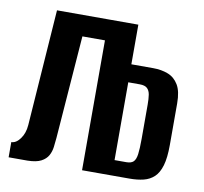

<svg xmlns="http://www.w3.org/2000/svg" viewBox="-70 -666 786 741"><g transform="rotate(10 323.5 -295.5)"><path d="M9.8 0V-59.6Q28.4 -59.6 44.5 -81.5Q60.6 -103.5 62.9 -135.6L95.2 -591H414V0H297.6V-509H209.2L178.6 -105.5Q177 -88 174.8 -69.7Q172.6 -51.5 164.1 -35.9Q155.5 -20.3 136.9 -10.5Q118.2 -0.6 83.9 0ZM414.3 -60.3H460.6Q479.1 -60.3 488.2 -68.9Q497.2 -77.6 500.1 -98.9Q503 -120.3 503 -158.7V-292.9Q503 -316.1 500.5 -332Q497.9 -347.9 488.8 -356.5Q479.7 -365.2 459.3 -365.2H414.3ZM297.6 0V-590.4H411.6V-435.7H499.5Q532.1 -435.7 558 -425.6Q583.8 -415.6 599 -390.3Q614.3 -365.1 614.3 -317.6V-154.6Q614.3 -104.6 605.3 -74Q596.2 -43.5 579.3 -27.7Q562.4 -11.9 538.2 -5.9Q514 0 483.1 0Z"/></g></svg>

Font: Alumni Sans SC Thin
Style: Regular
Weight: 100
Designer: Robert E. Leuschke
Foundry: Robert E. Leuschke
Version: Version 1.018